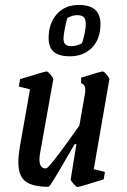

<svg xmlns="http://www.w3.org/2000/svg" viewBox="-20 -745 510 774"><path d="M358 -63 403 -52 398 -22Q370 -13 333 -2Q296 9 292 9Q288 9 276 -4.5Q264 -18 265 -22L288 -164H281L257 -123Q182 8 176 8Q111 8 82.5 -14Q54 -36 54 -90Q54 -117 60 -153L101 -385L56 -396L61 -426Q161 -457 168 -457Q173 -457 184 -444Q195 -431 195 -426L142 -130Q139 -115 139 -102Q139 -66 165 -66Q173 -66 213.5 -119.5Q254 -173 300 -239L323 -370Q324 -375 324 -382Q324 -404 307 -410V-432Q387 -457 394 -457Q399 -457 410 -444Q421 -431 421 -426ZM176 -592Q176 -651 209 -688Q242 -725 298 -725Q385 -725 385 -648Q385 -588 351 -553Q317 -518 261 -518Q219 -518 197.5 -535.5Q176 -553 176 -592ZM310 -570Q316 -585 321 -609Q326 -633 326 -647Q326 -668 317.5 -676Q309 -684 291 -684Q274 -684 252 -673Q247 -660 241.5 -631Q236 -602 236 -590Q236 -573 243.5 -566Q251 -559 268 -559Q288 -559 310 -570Z"/></svg>

Font: Grenze
Style: Italic
Weight: 400
Italic angle: -10°
Designer: Renata Polastri
Foundry: Omnibus-Type
Version: Version 1.002; ttfautohint (v1.8)